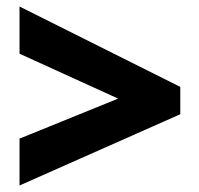

<svg xmlns="http://www.w3.org/2000/svg" viewBox="-20 -630 612 590"><path d="M40 -204 343 -327 40 -465V-610L534 -363V-279L40 -60Z"/></svg>

Font: Noto Sans Telugu Black
Style: Regular
Weight: 900
Designer: Jelle Bosma - Monotype Design Team
Foundry: Monotype Imaging Inc.
Version: Version 2.005; ttfautohint (v1.8.4.7-5d5b)